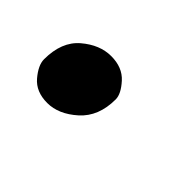

<svg xmlns="http://www.w3.org/2000/svg" viewBox="-39 -206 301 301"><g transform="rotate(45 111.0 -55.5)"><path d="M137 -74Q137 -36 113.5 -15Q90 6 65 6Q40 6 26.5 -10Q13 -26 13 -39Q13 -78 36 -97.5Q59 -117 84 -117Q109 -117 123 -101.5Q137 -86 137 -74Z"/></g></svg>

Font: Rambla
Style: Italic
Weight: 400
Italic angle: -12°
Designer: Martin Sommaruga
Foundry: Martin Sommaruga
Version: Version 1.001